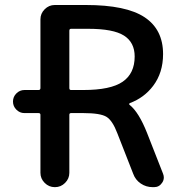

<svg xmlns="http://www.w3.org/2000/svg" viewBox="-20 -774 734 772"><path d="M142.6 -312.5Q142.6 -319.3 134.8 -319.3H78.1Q59.6 -319.3 45.9 -333Q32.2 -346.7 32.2 -365.7Q32.2 -384.8 45.9 -398.4Q59.6 -412.1 78.1 -412.1H134.8Q142.6 -412.1 142.6 -419.9V-696.3Q142.6 -719.7 159.7 -736.8Q176.8 -753.9 200.2 -753.9H325.2Q487.3 -753.9 561.5 -704.6Q635.7 -655.3 635.7 -556.6Q635.7 -481.4 595.7 -428.7Q559.6 -380.9 502 -359.4Q500 -358.4 499.5 -356Q499 -353.5 501 -352.5Q538.1 -323.2 571.3 -239.3L635.7 -75.2Q638.7 -67.4 638.7 -60.5Q638.7 -48.8 631.8 -39.1Q620.1 -21.5 599.6 -21.5H593.8Q567.4 -21.5 545.9 -36.1Q524.4 -50.8 515.6 -75.2L452.1 -237.3Q432.6 -289.1 408.2 -304.2Q383.8 -319.3 315.4 -319.3H265.6Q258.8 -319.3 258.8 -312.5V-79.1Q258.8 -55.7 241.7 -38.6Q224.6 -21.5 201.2 -21.5H200.2Q176.8 -21.5 159.7 -38.6Q142.6 -55.7 142.6 -79.1ZM335 -658.2H265.6Q258.8 -658.2 258.8 -650.4V-419.9Q258.8 -412.1 265.6 -412.1H315.4Q424.8 -412.1 473.1 -445.3Q521.5 -478.5 521.5 -546.9Q521.5 -603.5 478.5 -630.9Q435.5 -658.2 335 -658.2Z"/></svg>

Font: Gen Jyuu Gothic P Medium
Style: Regular
Weight: 500
Designer: [Source Han Sans]
Ryoko NISHIZUKA  (kana & ideographs); Paul D. Hunt (Latin, Greek & Cyrillic); Wenlong ZHANG  (bopomofo
Version: Version 1.002.20150607